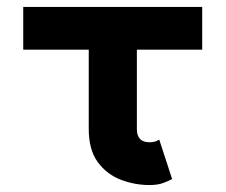

<svg xmlns="http://www.w3.org/2000/svg" viewBox="-20 -528 659 561"><path d="M445.3 -120.1 482.9 -4.9Q474.1 0 457.8 6.3Q441.4 12.7 417 12.7Q373.5 12.7 332.8 -2.9Q292 -18.6 265.6 -54.4Q239.3 -90.3 239.3 -150.9V-382.8H47.9V-507.8H570.8V-382.8H379.9V-150.9Q379.9 -112.3 417 -112.3Q433.6 -112.3 445.3 -120.1Z"/></svg>

Font: Giphurs
Style: Bold
Weight: 700
Version: Version 0.920; ttfautohint (v1.8.4.7-5d5b)